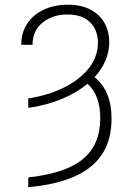

<svg xmlns="http://www.w3.org/2000/svg" viewBox="-20 -573 555 806"><path d="M98.6 -120.1V-159.7Q185.1 -173.3 251.2 -206.8Q317.4 -240.2 354.5 -288.8Q391.6 -337.4 391.1 -396Q390.1 -448.2 357.4 -480.2Q324.7 -512.2 263.2 -512.2Q201.2 -512.2 158.7 -478Q116.2 -443.8 116.7 -384.8H69.3Q69.3 -436.5 94.7 -474.4Q120.1 -512.2 164.3 -532.7Q208.5 -553.2 264.6 -553.2Q345.7 -553.2 392.1 -510Q438.5 -466.8 438.5 -395.5Q438.5 -355 422.4 -317.9Q406.2 -280.8 377 -249Q448.2 -191.4 448.2 -75.2Q448.7 53.7 362.8 125.2Q276.9 196.8 98.6 212.9V171.9Q255.9 154.8 328.4 94.5Q400.9 34.2 400.9 -76.7Q400.9 -172.9 347.7 -221.2Q302.2 -183.6 238.5 -157.2Q174.8 -130.9 98.6 -120.1Z"/></svg>

Font: Inter Extra Light
Style: Regular
Weight: 200
Designer: Rasmus Andersson
Foundry: rsms
Version: Version 4.000;git-3c8e0fc